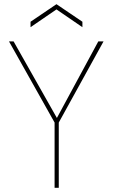

<svg xmlns="http://www.w3.org/2000/svg" viewBox="-20 -898 538 918"><path d="M241 0V-312L23 -700H45L252 -334L450 -700H475L261 -312V0ZM126 -768V-794L250 -878L374 -794V-768L250 -853Z"/></svg>

Font: DM Sans Thin
Style: Regular
Weight: 100
Designer: Colophon Foundry, Jonny Pinhorn
Foundry: Colophon Foundry
Version: Version 4.004; ttfautohint (v1.8.4.7-5d5b)